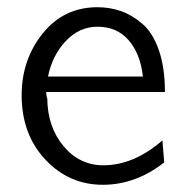

<svg xmlns="http://www.w3.org/2000/svg" viewBox="-20 -504 511 532"><path d="M40 -240Q40 -339 98.5 -411.5Q157 -484 250 -484Q284 -484 314.5 -473.5Q345 -463 374 -438.5Q403 -414 420 -365.5Q437 -317 437 -249H108Q108 -238 111 -231Q112 -151 156.5 -98.5Q201 -46 266 -46Q351 -46 430 -115L435 -54Q356 8 265 8Q171 8 105.5 -62Q40 -132 40 -240ZM113 -292H376Q369 -355 336.5 -392.5Q304 -430 250 -430Q200 -430 162.5 -390.5Q125 -351 113 -292Z"/></svg>

Font: Coval
Style: ExtraLight
Weight: 250
Foundry: Context Ltd
Version: Version 001.000